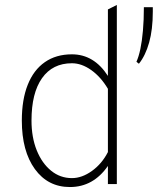

<svg xmlns="http://www.w3.org/2000/svg" viewBox="-20 -742 671 774"><path d="M262 12Q173 12 120.5 -60.5Q68 -133 68 -256Q68 -340.5 91.8 -400.2Q115.5 -460 160.8 -491.5Q206 -523 270 -523Q359 -523 415 -436V-704L451 -722V0H415V-73Q356 12 262 12ZM270 -24Q310.5 -24 350.8 -53Q391 -82 415 -129V-384Q386.5 -432 347.8 -459.5Q309 -487 270 -487Q192 -487 149.5 -427Q107 -367 107 -256Q107 -188.5 128 -136.2Q149 -84 185.8 -54Q222.5 -24 270 -24ZM540 -485 530 -493Q539 -512.5 545.8 -544.2Q552.5 -576 556.2 -618.5Q560 -661 560 -713H596V-695Q596 -623 581.2 -570.5Q566.5 -518 540 -485Z"/></svg>

Font: Overpass Thin
Style: Regular
Weight: 250
Designer: Delve Withrington, Dave Bailey, Thomas Jockin
Foundry: Delve Fonts LLC
Version: Version 4.000